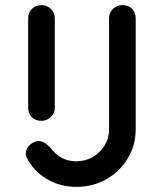

<svg xmlns="http://www.w3.org/2000/svg" viewBox="-20 -720 631 750"><path d="M194 -299Q194 -277 178 -262.5Q162 -248 142 -248Q118 -248 104 -262.5Q90 -277 90 -299V-649Q90 -671 105 -685.5Q120 -700 143 -700Q163 -700 178.5 -685.5Q194 -671 194 -649ZM278 10Q219 10 169.5 -17Q120 -44 91 -92Q81 -107 81 -120Q81 -141 97.5 -155Q114 -169 130 -169Q143 -169 155 -161.5Q167 -154 177 -143Q196 -117 221 -103.5Q246 -90 278 -90Q313 -90 342 -106.5Q371 -123 388.5 -151.5Q406 -180 406 -214V-649Q406 -671 421.5 -685.5Q437 -700 458 -700Q482 -700 496 -685.5Q510 -671 510 -649V-214Q510 -153 479.5 -102Q449 -51 396.5 -20.5Q344 10 278 10Z"/></svg>

Font: Quicksand Light SemiBold
Style: Regular
Weight: 600
Version: Version 3.006